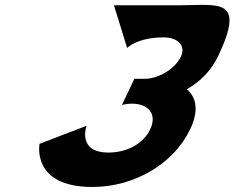

<svg xmlns="http://www.w3.org/2000/svg" viewBox="-20 -749 938 768"><path d="M488.6 -557C488.6 -557 528.3 -599.5 635.3 -599.5C689.8 -599.5 724.9 -567.2 703.4 -522.2C679.2 -471.2 611 -433.8 559.6 -433.8H517.4L467.7 -329.2C467.7 -329.2 486.6 -334.3 507.2 -334.3C575 -334.3 609.3 -291.8 580.7 -231.5C552.4 -172 485.2 -138.8 414.2 -138.8C286.7 -138.8 326.3 -245.9 326.3 -245.9L138.2 -173.7C138.2 -173.7 103.7 -1.1 349.8 -1.1C521.3 -1.1 676.6 -97.2 740.5 -231.5C775.6 -305.4 766.2 -359 727.6 -392.1C780 -421.9 824.8 -466.1 852.3 -523.9C965 -761 852.4 -727.9 698.4 -727.9H435.7Z"/></svg>

Font: Hussar
Style: BdSuprExtOblFive
Weight: 700
Foundry: Cannot Into Space Fonts
Version: Version 2.00